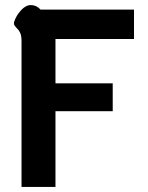

<svg xmlns="http://www.w3.org/2000/svg" viewBox="-20 -738 584 758"><path d="M65 -576Q65 -597 59.5 -608.5Q54 -620 45 -628Q41 -632 38 -636.5Q35 -641 35 -646Q35 -649 37 -655Q45 -678 63.5 -698Q82 -718 102 -718Q124 -718 140 -700H509V-584H199V-409H425V-299H199V0H65Z"/></svg>

Font: Niramit
Style: Bold
Weight: 700
Designer: Katatrad Aksorn Co.,Ltd.
Foundry: Cadson Demak Co.,Ltd.
Version: Version 1.001; ttfautohint (v1.6)